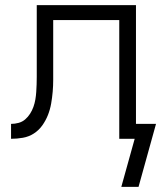

<svg xmlns="http://www.w3.org/2000/svg" viewBox="-20 -540 640 747"><path d="M519 187H452L504 0H444V-462H187V-275Q187 -252 187 -229Q187 -206 185 -183Q183 -160 179 -137Q175 -114 166.5 -92.5Q158 -71 144.5 -52Q131 -33 111.5 -20.5Q92 -8 69 -4Q46 0 23 0V-58Q38 -58 52.5 -62Q67 -66 78 -75.5Q89 -85 97 -97.5Q105 -110 110 -124Q115 -138 117.5 -152.5Q120 -167 121 -182Q122 -197 122.5 -212Q123 -227 123 -241V-520H509V-58H587Z"/></svg>

Font: Iosevka Aile Light
Style: Regular
Weight: 300
Designer: Belleve Invis
Foundry: Belleve Invis
Version: Version 27.3.5; ttfautohint (v1.8.4)